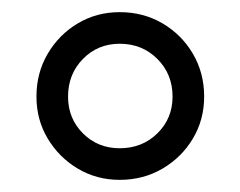

<svg xmlns="http://www.w3.org/2000/svg" viewBox="-20 -740 395 316"><path d="M40 -581Q40 -620 58.5 -651.5Q77 -683 108 -701.5Q139 -720 177 -720Q216 -720 247.5 -701.5Q279 -683 297.5 -651.5Q316 -620 316 -581Q316 -543 297.5 -512Q279 -481 247.5 -462.5Q216 -444 177 -444Q139 -444 108 -462.5Q77 -481 58.5 -512Q40 -543 40 -581ZM92 -581Q92 -545 116.5 -520.5Q141 -496 177 -496Q214 -496 239 -520.5Q264 -545 264 -581Q264 -618 239 -643Q214 -668 177 -668Q141 -668 116.5 -643Q92 -618 92 -581Z"/></svg>

Font: Brawler
Style: Regular
Weight: 400
Designer: Oleg Frolov, Haley Fiege
Foundry: Oleg Frolov, Haley Fiege
Version: Version 1.101; ttfautohint (v1.8.3)